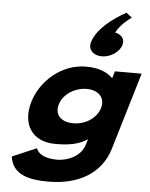

<svg xmlns="http://www.w3.org/2000/svg" viewBox="-72 -976 1022 1308"><g transform="rotate(5 439.0 -321.5)"><path d="M597.5 -607C655.6 -607 716 -647 730.9 -697C742.9 -737 717.1 -768 673.8 -777C707.8 -842 778.1 -887 778.1 -887L739 -918C647.2 -866 543.4 -790 515.6 -697C500.6 -647 537 -607 597.5 -607ZM45.8 126C62.4 251 178.8 275 308.3 275C514.6 275 668.9 186 720.3 14L878 -513H695.3L681.5 -467H677.9C638.7 -506 578.8 -528 496.5 -528C332.4 -528 190.9 -406 146 -256C101.2 -106 170 15 334.1 15C418.8 15 494.3 5 552.9 -37L541.5 1C514.3 92 413.7 121 354.4 121C261.2 121 221.8 86 212 55ZM334 -256C355.3 -327 434.4 -377 515.4 -377C595.3 -377 644 -327 622.8 -256C601.9 -186 526.8 -136 443.4 -136C356.2 -136 313.1 -186 334 -256Z"/></g></svg>

Font: Hussar
Style: BdSuprExtOblThree
Weight: 700
Foundry: Cannot Into Space Fonts
Version: Version 2.00